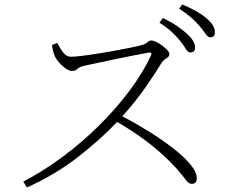

<svg xmlns="http://www.w3.org/2000/svg" viewBox="-20 -830 1040 849"><path d="M685.1 -730 700.2 -750Q736.8 -732.9 763.2 -714.8Q789.6 -696.8 806.2 -681.2Q842.8 -648.4 842.8 -619.1Q842.8 -598.1 821.8 -598.1Q810.5 -598.1 801.3 -614Q792 -629.9 775.9 -649.9Q759.3 -670.9 737.8 -690.4Q716.3 -710 685.1 -730ZM210 -630.9 232.9 -640.1Q240.2 -628.9 248 -614.5Q255.9 -600.1 267.1 -589.6Q278.3 -579.1 294.9 -579.1Q309.6 -579.1 340.3 -582.8Q371.1 -586.4 409.4 -592.5Q447.8 -598.6 486.8 -605.7Q525.9 -612.8 558.3 -619.4Q590.8 -626 607.9 -630.9Q622.1 -634.8 631.1 -642.8Q640.1 -650.9 648.9 -650.9Q661.6 -650.9 680.4 -639.6Q699.2 -628.4 714.1 -614.3Q729 -600.1 729 -590.8Q729 -579.1 715.3 -571.8Q701.7 -564.5 691.9 -547.9Q667.5 -507.3 622.8 -443.1Q578.1 -378.9 521 -315.9Q580.6 -284.7 638.9 -248.3Q697.3 -211.9 745.1 -174.8Q793 -137.7 821.5 -103.3Q850.1 -68.8 850.1 -42Q850.1 -17.1 828.1 -17.1Q816.9 -17.1 807.4 -27.8Q797.9 -38.6 781.7 -59.8Q765.6 -81.1 734.9 -111.8Q678.2 -168.5 620.4 -210.9Q562.5 -253.4 498 -291Q428.2 -216.8 327.4 -137.7Q226.6 -58.6 99.1 -1L83 -26.9Q170.9 -72.8 256.1 -136Q341.3 -199.2 416.7 -273.7Q492.2 -348.1 551.8 -427.5Q611.3 -506.8 647.9 -585Q654.3 -600.6 636.2 -597.2Q604.5 -591.8 564.5 -583.7Q524.4 -575.7 483.4 -567.1Q442.4 -558.6 407.7 -551Q373 -543.5 352.1 -539.1Q336.4 -535.6 328.9 -530Q321.3 -524.4 315.2 -520.3Q309.1 -516.1 297.9 -516.1Q286.6 -516.1 272 -526.1Q257.3 -536.1 244.6 -549.8Q231.9 -563.5 226.1 -574.2Q222.2 -580.6 217.3 -595.2Q212.4 -609.9 210 -630.9ZM772 -792 786.1 -810.1Q856.9 -780.8 893.1 -749Q913.1 -731.9 921.6 -717Q930.2 -702.1 930.2 -687Q930.2 -665 910.2 -665Q898.9 -665 888.7 -680.7Q878.4 -696.3 861.8 -715.8Q845.7 -734.9 824.7 -752.9Q803.7 -771 772 -792Z"/></svg>

Font: Source Han Serif CN ExtraLight
Style: Regular
Weight: 250
Designer: Ryoko NISHIZUKA  (kana & ideographs); Frank Grießhammer (Latin, Greek & Cyrillic); Wenlong ZHANG  (bopomofo); Sandoll Co
Foundry: Adobe Systems Incorporated
Version: Version 1.001;PS 1.001;hotconv 16.6.54;makeotf.lib2.5.65590